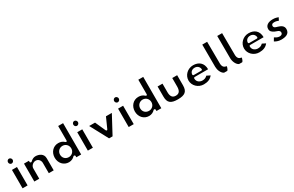

<svg xmlns="http://www.w3.org/2000/svg" viewBox="239 -2572 6580 4299"><g transform="rotate(-30 3529.5 -422.5)"><path d="M92 -690C92 -654.9 119.9 -627 151 -627C182.6 -627 212 -655.7 212 -690C212 -724.3 182.6 -753 151 -753C119.9 -753 92 -725.1 92 -690ZM84 -25H214V-501H84Z M388 -25H515V-290C515 -356.7 578.5 -415 645 -415C718.8 -415 762 -351.3 762 -290V-25H889V-338C889 -460.3 778.1 -503 689 -503C641.9 -503 596.7 -478.3 559.7 -441.3C555.8 -437.4 548.8 -434 542 -434H540C529.3 -434 515 -443.9 515 -459V-488H388Z M1049 -256C1049 -117.7 1144.2 -10 1279 -10C1341.5 -10 1395 -37.8 1428.5 -74.8C1432.7 -79.5 1439.9 -83 1447 -83H1449C1459.7 -83 1474 -73.1 1474 -58V-25H1599V-835H1472V-464C1472 -414.5 1429.5 -446.1 1429.5 -446.1C1392.5 -482.3 1342.4 -503 1279 -503C1144.3 -503 1049 -394.4 1049 -256ZM1187 -256C1187 -340.7 1251.8 -402 1332 -402C1411.4 -402 1476 -340.6 1476 -256C1476 -172.8 1414.4 -111 1332 -111C1246.7 -111 1187 -173.1 1187 -256Z M1780 -690C1780 -654.9 1807.9 -627 1839 -627C1870.6 -627 1900 -655.7 1900 -690C1900 -724.3 1870.6 -753 1839 -753C1807.9 -753 1780 -725.1 1780 -690ZM1772 -25H1902V-501H1772Z M2224.8 -488H2072.8L2321 -25H2411L2659.2 -488H2507.2L2388.8 -223.8C2368.6 -178.6 2343.2 -223.8 2343.2 -223.8Z M2836 -690C2836 -654.9 2863.9 -627 2895 -627C2926.6 -627 2956 -655.7 2956 -690C2956 -724.3 2926.6 -753 2895 -753C2863.9 -753 2836 -725.1 2836 -690ZM2828 -25H2958V-501H2828Z M3121 -256C3121 -117.7 3216.2 -10 3351 -10C3413.5 -10 3467 -37.8 3500.5 -74.8C3504.7 -79.5 3511.9 -83 3519 -83H3521C3531.7 -83 3546 -73.1 3546 -58V-25H3671V-835H3544V-464C3544 -414.5 3501.5 -446.1 3501.5 -446.1C3464.5 -482.3 3414.4 -503 3351 -503C3216.3 -503 3121 -394.4 3121 -256ZM3259 -256C3259 -340.7 3323.8 -402 3404 -402C3483.4 -402 3548 -340.6 3548 -256C3548 -172.8 3486.4 -111 3404 -111C3318.7 -111 3259 -173.1 3259 -256Z M3969 -488H3842V-226C3842 -68.1 3911.1 -10 4095 -10C4278.9 -10 4348 -68.1 4348 -226V-488H4221V-269C4221 -163.4 4185.8 -104 4095 -104C4004.2 -104 3969 -163.4 3969 -269Z M5015 -257C5014.1 -422.1 4909.9 -503 4765 -503C4623 -503 4508 -391.4 4508 -256C4508 -121.7 4623 -10 4765 -10C4864 -10 4941.8 -38.5 4994.5 -109.3L4908.2 -152.5C4868.6 -113.7 4833.1 -101 4778 -101C4725.6 -101 4642 -134.4 4642 -232C4642 -242.7 4651.9 -257 4667 -257ZM4672 -305C4655.5 -305 4646.2 -318.7 4647.1 -331.6C4650.9 -391.7 4697.6 -438 4770 -438C4832.9 -438 4882 -399.5 4891.7 -333.7C4895.1 -310.8 4876.8 -305 4867 -305Z M5177.1 -800 5179 -225.1C5179 -145.6 5216.7 -44.6 5285.6 -11.1C5294.7 -9.3 5333.8 -10 5363 -10C5383.2 -10 5406.1 -71.9 5412.3 -106.4C5405.3 -108.4 5397.5 -110.5 5383.2 -114.6C5303.1 -130.5 5307 -233.9 5307 -233.9L5303.2 -800Z M5564.1 -800 5566 -225.1C5566 -145.6 5603.7 -44.6 5672.6 -11.1C5681.7 -9.3 5720.8 -10 5750 -10C5770.2 -10 5793.1 -71.9 5799.3 -106.4C5792.3 -108.4 5784.5 -110.5 5770.2 -114.6C5690.1 -130.5 5694 -233.9 5694 -233.9L5690.2 -800Z M6450 -257C6449.1 -422.1 6344.9 -503 6200 -503C6058 -503 5943 -391.4 5943 -256C5943 -121.7 6058 -10 6200 -10C6299 -10 6376.8 -38.5 6429.5 -109.3L6343.2 -152.5C6303.6 -113.7 6268.1 -101 6213 -101C6160.6 -101 6077 -134.4 6077 -232C6077 -242.7 6086.9 -257 6102 -257ZM6107 -305C6090.5 -305 6081.2 -318.7 6082.1 -331.6C6085.9 -391.7 6132.6 -438 6205 -438C6267.9 -438 6317 -399.5 6326.7 -333.7C6330.1 -310.8 6311.8 -305 6302 -305Z M6828 -503C6699 -503 6629 -448.8 6629 -363C6629 -300.2 6668.6 -271.6 6719.5 -245.2C6762 -223.2 6847 -216.8 6847 -153C6847 -94.7 6789.2 -91 6767 -91C6719.3 -91 6673.7 -120 6647.3 -138.3L6600.8 -60.2C6626.6 -42.3 6684.9 -10 6766 -10C6871.6 -10 6984 -32.6 6984 -160C6984 -246.6 6913.6 -279.1 6845.5 -300.1C6811 -311.1 6748 -319.8 6748 -373C6748 -384.3 6750.6 -396.7 6758.8 -407C6775.6 -428.1 6801.9 -429 6828 -429C6868.1 -429 6905.3 -415.5 6930.5 -404.9L6966 -476C6939.7 -486.6 6888.4 -503 6828 -503Z"/></g></svg>

Font: Hussar Ekologiczny
Style: Regular
Weight: 400
Foundry: Cannot Into Space Fonts
Version: Version 0.97